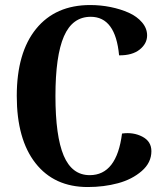

<svg xmlns="http://www.w3.org/2000/svg" viewBox="-20 -732 659 766"><path d="M330.1 14.2Q196.3 14.2 121.6 -81.1Q46.9 -176.3 46.9 -349.1Q46.9 -522 124 -616.9Q201.2 -711.9 339.8 -711.9Q381.3 -711.9 421.1 -703.9Q460.9 -695.8 493.7 -681.2Q526.4 -666.5 546.6 -642.8Q566.9 -619.1 566.9 -590.8Q566.9 -558.1 537.4 -534.4Q507.8 -510.7 455.1 -511.2Q440.9 -665 341.8 -665Q269 -665 235.1 -587.2Q201.2 -509.3 201.2 -349.1Q201.2 -189 234.1 -111.1Q267.1 -33.2 337.9 -33.2Q445.8 -33.2 466.8 -199.2Q511.7 -205.6 547.9 -186.8Q584 -168 584 -128.9Q584 -83 545.4 -49.6Q506.8 -16.1 450.7 -1Q394.5 14.2 330.1 14.2Z"/></svg>

Font: Arima
Style: Bold
Weight: 700
Designer: Joana Correia and Natanael Gama
Foundry: NDISCOVER
Version: Version 1.100;Glyphs 3.1.2 (3151)